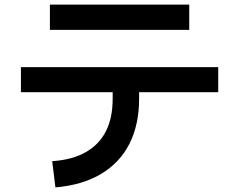

<svg xmlns="http://www.w3.org/2000/svg" viewBox="-20 -761 1040 835"><path d="M929 -469V-360H71V-469ZM221 54 207 -60Q295 -66 353.5 -99.5Q412 -133 441 -191Q470 -249 470 -332V-426H585V-332Q585 -219 543 -136Q501 -53 419.5 -4.5Q338 44 221 54ZM803 -741V-631H197V-741Z"/></svg>

Font: Murecho Thin Medium
Style: Regular
Weight: 500
Version: Version 1.010